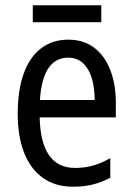

<svg xmlns="http://www.w3.org/2000/svg" viewBox="-20 -696 502 726"><path d="M238 -546Q297 -546 337 -515Q377 -484 397.5 -430Q418 -376 418 -308V-252H130Q132 -157 165.5 -109Q199 -61 264 -61Q300 -61 332 -70Q364 -79 397 -98V-24Q365 -7 331.5 1.5Q298 10 257 10Q187 10 140 -25Q93 -60 70 -121.5Q47 -183 47 -265Q47 -355 69.5 -417.5Q92 -480 135 -513Q178 -546 238 -546ZM238 -478Q190 -478 163 -438Q136 -398 131 -318H338Q338 -363 327.5 -399Q317 -435 294.5 -456.5Q272 -478 238 -478ZM363 -676V-612H104V-676Z"/></svg>

Font: Noto Sans Khmer Condensed
Style: Regular
Weight: 400
Width: 3
Designer: Danh Hong and the Monotype Design Team
Foundry: Monotype Imaging Inc.
Version: Version 2.004